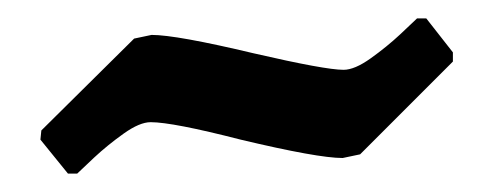

<svg xmlns="http://www.w3.org/2000/svg" viewBox="-20 -368 528 209"><path d="M24 -216 25 -226 126 -326 145 -330Q172 -330 256 -310Q334 -292 354 -292Q366 -292 383.5 -304.5Q401 -317 415.5 -330.5Q430 -344 434 -348H444L473 -311V-301L372 -200L353 -196Q326 -196 242 -216Q168 -235 144 -235Q132 -235 114.5 -222.5Q97 -210 82.5 -196.5Q68 -183 64 -179H54Z"/></svg>

Font: Alegreya SC
Style: Bold Italic
Weight: 700
Italic angle: -7°
Designer: Juan Pablo del Peral
Foundry: Huerta Tipografica
Version: Version 2.007; ttfautohint (v1.6)